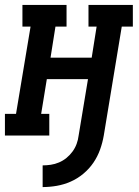

<svg xmlns="http://www.w3.org/2000/svg" viewBox="-42 -550 562 779"><path d="M131 209V121Q147 121 164 118.5Q181 116 197.5 109Q214 102 228 90.5Q242 79 252.5 64.5Q263 50 269 33.5Q275 17 277 0L315 -229H148L125 -88H158V0H-22V-88H23L82 -442H49V-530H228V-442H183L163 -316H330L350 -442H317V-530H497V-442H452L379 0Q374 29 364 57Q354 85 337 110Q320 135 296 155Q272 175 244.5 187Q217 199 188 204Q159 209 131 209Z"/></svg>

Font: Iosevka Slab Semibold Oblique
Style: Regular
Weight: 600
Italic angle: -9°
Monospace: yes
Designer: Belleve Invis
Foundry: Belleve Invis
Version: Version 11.1.1; ttfautohint (v1.8.3)